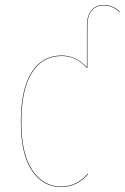

<svg xmlns="http://www.w3.org/2000/svg" viewBox="-20 -753 508 782"><path d="M402.8 -732.9Q439.9 -732.9 467.8 -705.1L466.8 -703.1Q439 -731 402.8 -731Q372.1 -731 354 -709.7Q335.9 -688.5 335.9 -647.9V-477.1L334 -476.1Q291.5 -524.9 231 -524.9Q152.8 -524.9 109.9 -456.5Q66.9 -388.2 66.9 -255.9Q66.9 -126.5 111.6 -59.8Q156.2 6.8 229 6.8Q291.5 6.8 336.9 -44.9L338.9 -43.9Q293 8.8 229 8.8Q154.8 8.8 109.9 -58.3Q64.9 -125.5 64.9 -255.9Q64.9 -389.2 108.4 -458Q151.9 -526.9 231 -526.9Q290 -526.9 334 -479V-647.9Q334 -689 352.5 -710.9Q371.1 -732.9 402.8 -732.9Z"/></svg>

Font: Fira Sans Compressed Two
Style: Regular
Weight: 100
Width: 1
Designer: Carrois Corporate & Edenspiekermann AG
Foundry: Carrois Corporate GbR & Edenspiekermann AG
Version: Version 4.203;PS 004.203;hotconv 1.0.88;makeotf.lib2.5.64775